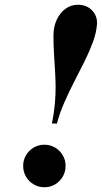

<svg xmlns="http://www.w3.org/2000/svg" viewBox="-20 -778 428 808"><path d="M198.5 -258Q207.5 -303 211 -342.2Q214.5 -381.5 214 -417.2Q213.5 -453 211.2 -487.2Q209 -521.5 207 -556.2Q205 -591 205 -629Q205 -664.5 218.2 -693.8Q231.5 -723 254.8 -740.5Q278 -758 307.5 -758Q345.5 -758 368.2 -733.5Q391 -709 388 -674Q385 -639 371 -600.8Q357 -562.5 336.8 -521.8Q316.5 -481 294.2 -438Q272 -395 252 -349.8Q232 -304.5 219.5 -258ZM166.5 10Q142 10 121.8 -2Q101.5 -14 89.5 -34.5Q77.5 -55 77.5 -80Q77.5 -104.5 89.5 -124.8Q101.5 -145 121.8 -157Q142 -169 166.5 -169Q191.5 -169 211.8 -157Q232 -145 244 -124.8Q256 -104.5 256 -80Q256 -55 244 -34.5Q232 -14 211.8 -2Q191.5 10 166.5 10Z"/></svg>

Font: Bodoni Moda 9pt
Style: Bold Italic
Weight: 700
Italic angle: -13°
Designer: Owen Earl
Foundry: indestructible type
Version: Version 2.004